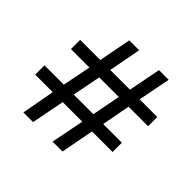

<svg xmlns="http://www.w3.org/2000/svg" viewBox="-156 -799 965 965"><g transform="rotate(45 326.5 -316.0)"><path d="M410.6 -394 381.3 -242.2H241.7L271.5 -394ZM618.7 -459.5H493.2L526.9 -632.3H458L424.3 -459.5H284.2L316.9 -632.3H246.6L213.4 -459.5H70.3V-394H201.7L171.4 -242.2H34.2V-176.3H158.7L126.5 0H195.3L229.5 -176.3H368.7L334 0H404.3L438 -176.3H584V-242.2H451.2L480 -394H618.7Z"/></g></svg>

Font: Noto Reveo Sans
Style: Regular
Weight: 400
Designer: Monotype Design team
Foundry: Monotype Imaging Inc.
Version: Version 1.04